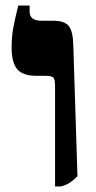

<svg xmlns="http://www.w3.org/2000/svg" viewBox="-20 -667 347 694"><path d="M179 -355Q179 -380 173 -386.5Q167 -393 141 -393H111Q63 -393 42.5 -416.5Q22 -440 22 -495Q22 -531 27 -561Q32 -591 46 -647H87V-625Q87 -592 131 -592H174Q213 -592 228.5 -573Q244 -554 245 -502L260 -30Q243 -13 229.5 -5Q216 3 200 7H179Z"/></svg>

Font: Noto Serif Hebrew Black
Style: Regular
Weight: 900
Designer: Monotype Design Team
Foundry: Monotype Imaging Inc.
Version: Version 1.000